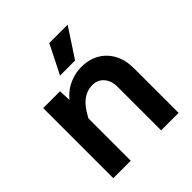

<svg xmlns="http://www.w3.org/2000/svg" viewBox="-211 -930 1073 1073"><g transform="rotate(-45 325.0 -393.5)"><path d="M447 0V-344Q447 -392 421.5 -421.5Q396 -451 354 -451Q306 -451 267.5 -417.5Q229 -384 194 -308L174 -434Q210 -503 265.5 -534.5Q321 -566 381 -566Q444 -566 489.5 -539Q535 -512 560 -464.5Q585 -417 585 -352V0ZM69 0V-554H202L207 -447V0ZM264 -616 350 -787H495L383 -616Z"/></g></svg>

Font: Azeret Mono Thin SemiBold
Style: Regular
Weight: 600
Version: Version 1.002